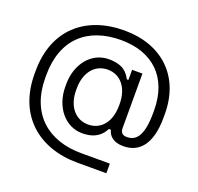

<svg xmlns="http://www.w3.org/2000/svg" viewBox="-140 -865 1159 1125"><g transform="rotate(20 440.0 -303.0)"><path d="M560.5 -140.5H573.5C582 -102 615.5 -75 671 -75H676C768 -75 839 -141 839 -312.5V-335.5C839 -572.5 681.5 -714.5 450.5 -714.5C206.5 -714.5 41 -570 41 -313V-294.5C41 -37 213 108 455.5 108H635.5V48H457.5C250.5 48 108 -70 108 -296.5V-311C108 -537.5 243 -655 450.5 -655C649 -655 772.5 -539 772.5 -333.5V-317C772.5 -181.5 736 -132.5 677 -132.5H672C649 -132.5 634.5 -146 634.5 -173V-513H570V-450H560C541.5 -484.5 514.5 -525 421.5 -525C316 -525 236 -431 236 -302V-286.5C236 -159 316 -63.5 421.5 -63.5C507 -63.5 542.5 -104.5 560.5 -140.5ZM436.5 -123.5C358 -123.5 302.5 -188 302.5 -289V-300C302.5 -401 358 -465.5 436.5 -465.5C514.5 -465.5 570 -403.5 570 -299V-290C570 -185 514.5 -123.5 436.5 -123.5Z"/></g></svg>

Font: MCL Standard Light
Style: Regular
Weight: 300
Designer: Květoslav Bartoš
Foundry: Florian Karsten
Version: Version 1.001;Glyphs 3.2.3 (3260)